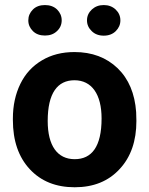

<svg xmlns="http://www.w3.org/2000/svg" viewBox="-20 -749 605 778"><path d="M230 -666.5C230 -683.6 223.6 -698.2 211.4 -710.4C198.7 -722.7 182.1 -728.5 162.1 -728.5C142.1 -728.5 125.5 -722.7 113.3 -710.4C101.1 -698.2 94.7 -683.6 94.7 -666.5C94.7 -649.4 101.1 -635.3 113.3 -623C125.5 -610.8 142.1 -605 162.1 -605C182.1 -605 198.2 -610.8 210.9 -623C223.6 -634.8 230 -649.4 230 -666.5ZM332.5 -666.5C332.5 -649.4 338.9 -635.3 351.6 -623C363.8 -610.8 380.4 -604.5 400.4 -604.5C420.4 -604.5 437 -610.8 449.2 -623C461.4 -635.3 467.8 -649.4 467.8 -666.5C467.8 -683.6 461.4 -698.2 448.7 -710.4C435.5 -722.7 419.4 -728.5 400.4 -728.5C381.3 -728.5 365.7 -722.7 352.5 -710.9C339.4 -698.7 332.5 -684.1 332.5 -666.5ZM32.2 -262.7C32.2 -178.7 55.2 -112.3 100.6 -63.5C146 -14.6 206.5 9.8 282.7 9.8C358.9 9.8 419.4 -14.6 464.8 -64C510.3 -112.8 532.7 -177.7 532.7 -258.8L531.7 -294.9C526.4 -369.6 501.5 -429.2 456.5 -472.7C411.1 -516.1 353 -538.1 281.7 -538.1C231.4 -538.1 187.5 -526.9 149.9 -504.4C111.8 -481.9 82.5 -450.2 62.5 -409.2C42.5 -368.2 32.2 -321.3 32.2 -269ZM173.3 -258.8C173.3 -371.6 212.9 -423.8 281.7 -423.8C351.6 -423.8 391.6 -367.2 391.6 -269C391.6 -153.8 351.1 -104 282.7 -104C212.4 -104 173.3 -158.7 173.3 -258.8Z"/></svg>

Font: Roboto
Style: Bold
Weight: 700
Designer: Google
Version: Version 2.137; 2017